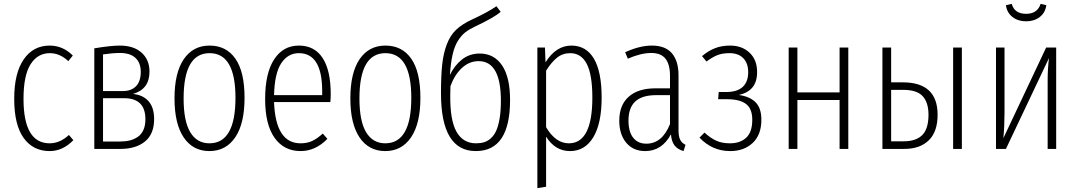

<svg xmlns="http://www.w3.org/2000/svg" viewBox="-20 -767 5548 989"><path d="M235.8 -532.2Q303.7 -532.2 355 -481L332 -452.1Q288.1 -493.2 236.8 -493.2Q173.8 -493.2 137.5 -436Q101.1 -378.9 101.1 -257.8Q101.1 -28.8 235.8 -28.8Q288.6 -28.8 335 -71.8L357.9 -44.9Q303.2 11.2 235.8 11.2Q150.4 11.2 101.8 -56.4Q53.2 -124 53.2 -257.8Q53.2 -390.6 102.3 -461.4Q151.4 -532.2 235.8 -532.2Z M665 -283.2Q716.8 -277.8 745.4 -245.4Q773.9 -212.9 773.9 -153.8Q773.9 -76.7 727.1 -38.3Q680.2 0 601.1 0H465.8V-518.1Q550.8 -532.2 597.2 -532.2Q668.9 -532.2 709.5 -495.6Q750 -459 750 -397.9Q750 -307.6 665 -283.2ZM598.1 -494.1Q561 -494.1 510.7 -486.8V-297.9H612.8Q656.2 -297.9 680.7 -323Q705.1 -348.1 705.1 -397Q705.1 -442.9 678 -468.5Q650.9 -494.1 598.1 -494.1ZM600.1 -38.1Q627 -38.1 648.9 -43.7Q670.9 -49.3 689.7 -62Q708.5 -74.7 718.8 -97.7Q729 -120.6 729 -152.8Q729 -261.2 619.1 -261.2H510.7V-38.1Z M1059.6 -532.2Q1145.5 -532.2 1192.6 -464.6Q1239.7 -397 1239.7 -263.2Q1239.7 -130.4 1191.7 -59.6Q1143.6 11.2 1058.6 11.2Q973.6 11.2 926.3 -59.1Q878.9 -129.4 878.9 -259.8Q878.9 -392.6 926.8 -462.4Q974.6 -532.2 1059.6 -532.2ZM1059.6 -493.2Q925.8 -493.2 925.8 -259.8Q925.8 -142.6 960.2 -85.7Q994.6 -28.8 1058.6 -28.8Q1192.9 -28.8 1192.9 -263.2Q1192.9 -493.2 1059.6 -493.2Z M1683.6 -282.2Q1683.6 -260.7 1681.6 -241.2H1391.6Q1399.4 -28.8 1528.3 -28.8Q1562.5 -28.8 1588.4 -41Q1614.3 -53.2 1642.6 -79.1L1666.5 -51.8Q1605 11.2 1528.3 11.2Q1442.9 11.2 1394.3 -57.1Q1345.7 -125.5 1345.7 -256.8Q1345.7 -390.1 1392.1 -461.2Q1438.5 -532.2 1519.5 -532.2Q1600.1 -532.2 1641.8 -468.3Q1683.6 -404.3 1683.6 -282.2ZM1639.6 -276.9V-296.9Q1639.6 -493.2 1519.5 -493.2Q1463.4 -493.2 1429 -441.7Q1394.5 -390.1 1391.6 -276.9Z M1965.3 -532.2Q2051.3 -532.2 2098.4 -464.6Q2145.5 -397 2145.5 -263.2Q2145.5 -130.4 2097.4 -59.6Q2049.3 11.2 1964.4 11.2Q1879.4 11.2 1832 -59.1Q1784.7 -129.4 1784.7 -259.8Q1784.7 -392.6 1832.5 -462.4Q1880.4 -532.2 1965.3 -532.2ZM1965.3 -493.2Q1831.5 -493.2 1831.5 -259.8Q1831.5 -142.6 1866 -85.7Q1900.4 -28.8 1964.4 -28.8Q2098.6 -28.8 2098.6 -263.2Q2098.6 -493.2 1965.3 -493.2Z M2451.2 -491.2Q2524.9 -491.2 2566.2 -430.2Q2607.4 -369.1 2607.4 -252Q2607.4 11.2 2431.2 11.2Q2251.5 11.2 2251.5 -286.1Q2251.5 -377 2257.8 -435.1Q2264.2 -493.2 2281.7 -539.1Q2299.3 -585 2329.3 -613.5Q2359.4 -642.1 2408.2 -665Q2493.2 -704.1 2537.1 -734.9L2559.1 -706.1Q2524.9 -676.3 2428.2 -630.9Q2396 -615.7 2376 -599.9Q2356 -584 2338.6 -556.4Q2321.3 -528.8 2311.5 -486.3Q2301.8 -443.8 2297.4 -380.9Q2321.3 -430.2 2359.9 -460.7Q2398.4 -491.2 2451.2 -491.2ZM2432.1 -28.8Q2455.1 -28.8 2473.1 -34.2Q2491.2 -39.6 2508.1 -54.4Q2524.9 -69.3 2535.9 -93.5Q2546.9 -117.7 2553.5 -156.7Q2560.1 -195.8 2560.1 -248Q2560.1 -452.1 2445.3 -452.1Q2397.5 -452.1 2359.6 -417.2Q2321.8 -382.3 2300.3 -323.2L2299.3 -275.9Q2297.9 -147.9 2331.5 -88.4Q2365.2 -28.8 2432.1 -28.8Z M2923.3 -532.2Q2999 -532.2 3039.1 -465.1Q3079.1 -397.9 3079.1 -264.2Q3079.1 -131.3 3036.1 -60.1Q2993.2 11.2 2916 11.2Q2839.8 11.2 2793 -63V194.8L2748 202.1V-522H2787.1L2790 -445.8Q2843.8 -532.2 2923.3 -532.2ZM2910.2 -28.8Q3031.2 -28.8 3031.2 -264.2Q3031.2 -382.8 3002.4 -438Q2973.6 -493.2 2917 -493.2Q2878.4 -493.2 2849.1 -469.7Q2819.8 -446.3 2793 -402.8V-111.8Q2841.8 -28.8 2910.2 -28.8Z M3475.1 -96.2Q3475.1 -63.5 3483.9 -46.6Q3492.7 -29.8 3511.2 -21L3501 11.2Q3470.2 2.4 3454.6 -17.8Q3439 -38.1 3436 -75.2Q3389.6 11.2 3303.2 11.2Q3241.7 11.2 3205.8 -31.7Q3169.9 -74.7 3169.9 -145Q3169.9 -225.6 3218.5 -268.8Q3267.1 -312 3356 -312H3431.2V-376Q3431.2 -435.1 3408 -464.6Q3384.8 -494.1 3335 -494.1Q3281.7 -494.1 3213.9 -464.8L3200.2 -498Q3274.9 -532.2 3337.9 -532.2Q3407.2 -532.2 3441.2 -492.4Q3475.1 -452.6 3475.1 -378.9ZM3309.1 -26.9Q3391.1 -26.9 3431.2 -127.9V-276.9H3359.9Q3287.6 -276.9 3252.4 -244.4Q3217.3 -211.9 3217.3 -146Q3217.3 -87.9 3241.7 -57.4Q3266.1 -26.9 3309.1 -26.9Z M3741.2 -532.2Q3802.2 -532.2 3841.1 -495.4Q3879.9 -458.5 3879.9 -396Q3879.9 -346.2 3856.4 -317.4Q3833 -288.6 3786.1 -277.8Q3842.3 -270 3872.1 -240Q3901.9 -210 3901.9 -149.9Q3901.9 -73.2 3857.4 -31Q3813 11.2 3741.2 11.2Q3648.9 11.2 3583 -58.1L3608.9 -84Q3639.2 -56.2 3668.9 -42.5Q3698.7 -28.8 3739.7 -28.8Q3793 -28.8 3824 -57.9Q3855 -86.9 3855 -149.9Q3855 -207 3822.8 -231.4Q3790.5 -255.9 3725.1 -255.9H3679.2L3682.1 -293H3720.2Q3777.3 -293 3805.7 -319.3Q3834 -345.7 3834 -395Q3834 -441.4 3808.6 -467.3Q3783.2 -493.2 3737.8 -493.2Q3701.2 -493.2 3675.8 -483.2Q3650.4 -473.1 3619.1 -450.2L3596.2 -478Q3629.4 -505.9 3663.6 -519Q3697.8 -532.2 3741.2 -532.2Z M4304.7 0V-252H4087.4V0H4042.5V-522H4087.4V-291H4304.7V-522H4349.6V0Z M4630.4 -342.8Q4809.6 -342.8 4809.6 -175.8Q4809.6 -87.9 4763.9 -43.9Q4718.3 0 4638.7 0H4525.4V-522H4570.3V-342.8ZM4889.6 -522H4934.6V0H4889.6ZM4634.3 -39.1Q4698.7 -39.1 4730.7 -71.3Q4762.7 -103.5 4762.7 -175.8Q4762.7 -239.3 4732.7 -271.7Q4702.6 -304.2 4632.3 -304.2H4570.3V-39.1Z M5161.6 -740.2 5191.4 -747.1Q5205.6 -695.8 5265.6 -695.8Q5323.7 -695.8 5340.3 -747.1L5369.6 -740.2Q5364.7 -702.1 5336.2 -679.7Q5307.6 -657.2 5265.6 -657.2Q5223.6 -657.2 5195.1 -679.7Q5166.5 -702.1 5161.6 -740.2ZM5420.4 -522V0H5376.5V-356Q5376.5 -411.1 5383.3 -467.8L5161.6 0H5110.4V-522H5154.3V-188Q5154.3 -118.2 5148.4 -55.2L5368.7 -522Z"/></svg>

Font: Fira Sans Compressed ExtraLight
Style: Regular
Weight: 250
Width: 1
Designer: Carrois Corporate & Edenspiekermann AG
Foundry: Carrois Corporate GbR & Edenspiekermann AG
Version: Version 4.203;PS 004.203;hotconv 1.0.88;makeotf.lib2.5.64775